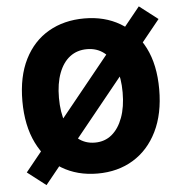

<svg xmlns="http://www.w3.org/2000/svg" viewBox="-57 -848 900 952"><g transform="rotate(-5 393.0 -372.5)"><path d="M136 49 44 -22 669 -794 761 -723ZM394 14Q293 14 216 -32.5Q139 -79 96 -166.5Q53 -254 53 -376Q53 -498 96 -583.5Q139 -669 216 -713.5Q293 -758 394 -758Q495 -758 571.5 -713Q648 -668 691 -583Q734 -498 734 -376Q734 -254 691 -166.5Q648 -79 571.5 -32.5Q495 14 394 14ZM394 -140Q443 -140 478 -169Q513 -198 532.5 -251Q552 -304 552 -376Q552 -448 532.5 -499.5Q513 -551 478 -578Q443 -605 394 -605Q345 -605 309.5 -578Q274 -551 254.5 -499.5Q235 -448 235 -376Q235 -304 254.5 -251Q274 -198 309.5 -169Q345 -140 394 -140Z"/></g></svg>

Font: Noto Sans JP Thin Black
Style: Regular
Weight: 900
Version: Version 2.004-H2;hotconv 1.0.118;makeotfexe 2.5.65603